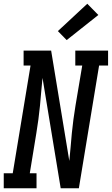

<svg xmlns="http://www.w3.org/2000/svg" viewBox="-44 -1005 597 1025"><path d="M-24 0V-80H24L119 -655H82V-735H229L326 -146Q330 -183 333 -220Q336 -257 339.5 -294Q343 -331 348 -367.5Q353 -404 359 -441L395 -655H358V-735H533V-655H485L377 0H280L183 -589Q179 -552 176 -515Q173 -478 169.5 -441Q166 -404 161 -367.5Q156 -331 150 -294L115 -80H151V0ZM312 -791 265 -839 422 -985 481 -925Z"/></svg>

Font: Iosevka Curly Slab MdObl
Style: Regular
Weight: 500
Italic angle: -9°
Monospace: yes
Designer: Belleve Invis
Foundry: Belleve Invis
Version: Version 11.0.0; ttfautohint (v1.8.3)